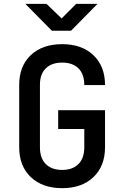

<svg xmlns="http://www.w3.org/2000/svg" viewBox="-20 -970 640 1000"><path d="M304 10Q201 10 140.5 -47.5Q80 -105 80 -203V-527Q80 -626 140.5 -683Q201 -740 304 -740Q406 -740 466.5 -682.5Q527 -625 527 -527H419Q419 -584 388.5 -614Q358 -644 304 -644Q249 -644 218.5 -614Q188 -584 188 -528V-203Q188 -146 218.5 -115.5Q249 -85 304 -85Q358 -85 388.5 -115.5Q419 -146 419 -203V-298H283V-396H527V-203Q527 -105 466.5 -47.5Q406 10 304 10ZM250 -810 112 -950H222L301 -874L377 -950H488L350 -810Z"/></svg>

Font: Tiny SemiBold
Style: Regular
Weight: 600
Designer: Philipp Nurullin, Konstantin Bulenkov
Foundry: JetBrains
Version: Version 2.251; ttfautohint (v1.8.4.7-5d5b)